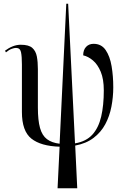

<svg xmlns="http://www.w3.org/2000/svg" viewBox="-20 -780 677 1034"><path d="M290 234 301 10Q200 7 149 -33.5Q98 -74 98 -177V-433Q98 -477 93 -499.5Q88 -522 66 -522Q57 -522 43 -517Q29 -512 12 -498L7 -507Q27 -522 48.5 -530.5Q70 -539 92 -539Q135 -539 154 -522Q173 -505 178.5 -475.5Q184 -446 184 -408V-201Q184 -132 195.5 -91Q207 -50 233 -30.5Q259 -11 301 -6L337 -760H347L384 -8Q444 -18 477.5 -55Q511 -92 525 -152.5Q539 -213 539 -293Q539 -354 522.5 -393.5Q506 -433 480.5 -454.5Q455 -476 428 -482Q428 -511 443.5 -527.5Q459 -544 484 -544Q526 -544 549 -510.5Q572 -477 581 -423.5Q590 -370 590 -310Q590 -257 580 -205.5Q570 -154 547 -111Q524 -68 484 -37.5Q444 -7 385 4L396 234Z"/></svg>

Font: Noto Serif Display ExtraCondensed
Style: Regular
Weight: 400
Width: 2
Designer: Monotype Design Team
Foundry: Monotype Imaging Inc.
Version: Version 2.009